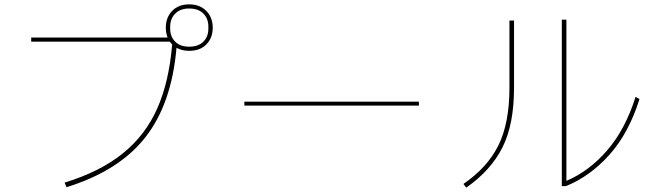

<svg xmlns="http://www.w3.org/2000/svg" viewBox="-20 -855 3040 880"><path d="M955 -728Q955 -681 926 -651.5Q897 -622 847 -622Q814 -622 789 -636Q767 -380 646.5 -226Q526 -72 285 3L276 -18Q439 -68 543 -152Q647 -236 701 -358.5Q755 -481 769 -651L758 -664H123V-683H748Q740 -704 740 -728Q740 -775 769 -805Q798 -835 847 -835Q896 -835 925.5 -805Q955 -775 955 -728ZM935 -723V-733Q935 -770 912 -793Q889 -816 847 -816Q806 -816 783 -792.5Q760 -769 760 -733V-723Q760 -687 783 -664Q806 -641 847 -641Q889 -641 912 -664Q935 -687 935 -723Z M1900 -371H1100V-389H1900Z M2911 -401Q2862 -245 2773.5 -146Q2685 -47 2574 -2H2555V-765H2576V-26Q2680 -70 2763 -166Q2846 -262 2893 -411ZM2315 -761H2336V-453Q2336 -285 2283 -179.5Q2230 -74 2117 5L2104 -12Q2214 -87 2264.5 -189Q2315 -291 2315 -454Z"/></svg>

Font: IBM Plex Sans JP Thin
Style: Regular
Weight: 100
Designer: Mike Abbink; Paul van der Laan; Pieter van Rosmalen; Wujin Sim; Yejin Wi; Jinhee Kim; Boomi Park; Yona Kim; Kichan Ma
Foundry: Sandoll Inc.
Version: Version 1.001